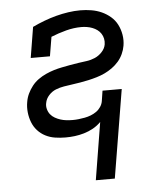

<svg xmlns="http://www.w3.org/2000/svg" viewBox="-53 -584 706 836"><g transform="rotate(-5 300.0 -166.5)"><path d="M332 205 373 -46Q357 -30 338 -19.5Q319 -9 298.5 -3Q278 3 258 5.5Q238 8 217 8Q194 8 171.5 4.5Q149 1 129.5 -9Q110 -19 95.5 -35Q81 -51 73 -71.5Q65 -92 62.5 -115Q60 -138 64 -160Q67 -179 75 -196Q83 -213 95 -228.5Q107 -244 123 -255.5Q139 -267 156.5 -275Q174 -283 192 -288.5Q210 -294 228 -297.5Q246 -301 264.5 -304.5Q283 -308 301 -310.5Q319 -313 337.5 -315.5Q356 -318 373.5 -325.5Q391 -333 405 -348Q419 -363 422 -381Q424 -394 421.5 -406Q419 -418 412.5 -428Q406 -438 396.5 -445Q387 -452 375.5 -456.5Q364 -461 351.5 -463Q339 -465 327 -465Q294 -465 260 -456Q226 -447 194 -434L180 -350H96L118 -484Q143 -496 169.5 -506Q196 -516 222.5 -523Q249 -530 276 -534Q303 -538 329 -538Q353 -538 377 -534Q401 -530 422 -520.5Q443 -511 460.5 -496Q478 -481 488.5 -460.5Q499 -440 503 -416Q507 -392 503 -368Q500 -350 492 -332.5Q484 -315 471.5 -300.5Q459 -286 443 -274.5Q427 -263 410 -255Q393 -247 374.5 -241.5Q356 -236 338 -232Q320 -228 302 -225Q284 -222 266 -219.5Q248 -217 229.5 -214Q211 -211 193.5 -204Q176 -197 162.5 -182Q149 -167 146 -149Q143 -136 146.5 -122.5Q150 -109 158 -99Q166 -89 177.5 -82.5Q189 -76 201.5 -72Q214 -68 227.5 -66.5Q241 -65 255 -65Q268 -65 281 -66.5Q294 -68 307.5 -70.5Q321 -73 334 -78Q347 -83 358.5 -91Q370 -99 378 -111Q386 -123 388 -136L395 -181H479L415 205Z"/></g></svg>

Font: Iosevka Slab Extended
Style: Italic
Weight: 400
Width: 7
Italic angle: -9°
Monospace: yes
Designer: Belleve Invis
Foundry: Belleve Invis
Version: Version 11.1.0; ttfautohint (v1.8.3)